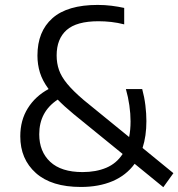

<svg xmlns="http://www.w3.org/2000/svg" viewBox="-20 -770 742 800"><path d="M317 9Q194.5 9 129.5 -49Q64.5 -107 64.5 -202Q64.5 -269 96 -319.2Q127.5 -369.5 182.5 -399Q157 -433.5 146.5 -467.2Q136 -501 136 -538.5Q136 -639 198.5 -694.2Q261 -749.5 387 -749.5Q417 -749.5 444.8 -746Q472.5 -742.5 497.5 -737V-668.5Q470 -675.5 443.5 -678.5Q417 -681.5 390.5 -681.5Q299 -681.5 257.5 -644.8Q216 -608 216 -539Q216 -506.5 225.8 -478.5Q235.5 -450.5 260 -420.8Q284.5 -391 329 -353L518 -199Q524 -228.5 524 -264.5Q524 -296 519 -331Q514 -366 504.5 -399H572.5Q581.5 -366 585.8 -331.2Q590 -296.5 590 -265.5Q590 -203 574 -153.5L702.5 -48.5L660.5 10L541 -87.5Q506 -39.5 449 -15.2Q392 9 317 9ZM143.5 -210.5Q143.5 -138.5 189.2 -95.8Q235 -53 324 -53Q380 -53 422.8 -71Q465.5 -89 491 -128.5L287 -294.5Q247.5 -327 220.5 -355Q143.5 -304.5 143.5 -210.5Z"/></svg>

Font: Encode Sans SmCnd
Style: Regular
Weight: 400
Width: 4
Designer: Multiple Designers
Foundry: Impallari Type
Version: Version 3.002; ttfautohint (v1.8.3) -l 8 -r 50 -G 200 -x 14 